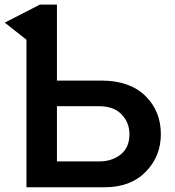

<svg xmlns="http://www.w3.org/2000/svg" viewBox="-25 -792 739 812"><path d="M-4.9 -696.3 143.6 -772.5H215.8V-451.2H403.3Q523.4 -451.2 589.4 -386.7Q655.3 -322.3 655.3 -224.6Q655.3 -130.9 591.3 -65.4Q527.3 0 417 0H86.9V-624ZM215.8 -109.4H395.5Q448.2 -109.4 485.4 -138.7Q522.5 -168 522.5 -224.6Q522.5 -273.4 489.3 -308.1Q456.1 -342.8 394.5 -342.8H215.8Z"/></svg>

Font: Gothic A1
Style: Bold
Weight: 700
Version: Version 2.50